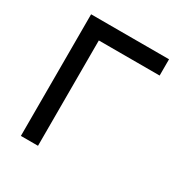

<svg xmlns="http://www.w3.org/2000/svg" viewBox="-161 -820 909 948"><g transform="rotate(30 293.0 -346.5)"><path d="M87.9 0V-693.4H185.5V0ZM87.9 -600.6V-693.4H532.2V-600.6Z"/></g></svg>

Font: Cascadia Mono PL
Style: Regular
Weight: 400
Monospace: yes
Designer: Aaron Bell
Foundry: Saja Typeworks
Version: Version 2102.003